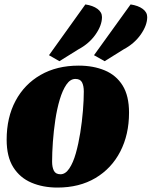

<svg xmlns="http://www.w3.org/2000/svg" viewBox="-20 -826 684 866"><path d="M239 20Q174 20 122 -2Q70 -24 40 -71.5Q10 -119 10 -196Q10 -296 50 -371Q90 -446 163 -488Q236 -530 335 -530Q401 -530 452.5 -508.5Q504 -487 533 -440.5Q562 -394 562 -318Q562 -219 522.5 -142.5Q483 -66 410.5 -23Q338 20 239 20ZM253 -40Q275 -40 292.5 -66Q310 -92 322 -134.5Q334 -177 342 -227Q350 -277 354 -326Q358 -375 358 -413Q358 -439 350 -454.5Q342 -470 320 -470Q297 -470 279.5 -444.5Q262 -419 249.5 -377Q237 -335 229.5 -285Q222 -235 218.5 -186Q215 -137 215 -97Q215 -72 223 -56Q231 -40 253 -40ZM452 -550 404 -577 569 -806Q603 -801 623.5 -786Q644 -771 644 -749Q644 -712 615 -670.5Q586 -629 537 -603ZM248 -550 201 -577 365 -806Q399 -801 419.5 -786Q440 -771 440 -749Q440 -712 411 -670.5Q382 -629 333 -603Z"/></svg>

Font: Sansita Swashed Black
Style: Regular
Weight: 900
Designer: Pablo Cosgaya
Foundry: Omnibus-Type
Version: Version 1.003; ttfautohint (v1.8.3)